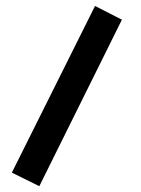

<svg xmlns="http://www.w3.org/2000/svg" viewBox="-20 -393 482 656"><path d="M304.7 -372.6 396.5 -325.7 114.3 243.2 20.5 196.8Z"/></svg>

Font: Vazirmatn RD UI
Style: Bold
Weight: 700
Designer: Saber Rastikerdar
Foundry: Saber Rastikerdar
Version: Version 33.003